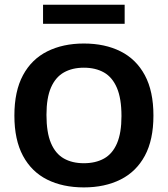

<svg xmlns="http://www.w3.org/2000/svg" viewBox="-20 -787 712 814"><path d="M335.5 7.5Q246.5 7.5 180.2 -25.5Q114 -58.5 77.5 -126.2Q41 -194 41 -297Q41 -400.5 77.5 -468.2Q114 -536 180.5 -569.2Q247 -602.5 335.5 -602.5Q425 -602.5 491.2 -569.2Q557.5 -536 594 -468.2Q630.5 -400.5 630.5 -297Q630.5 -194 594 -126.5Q557.5 -59 491 -25.8Q424.5 7.5 335.5 7.5ZM335.5 -95Q385.5 -95 421.2 -115Q457 -135 476 -179.2Q495 -223.5 495 -295Q495 -369 475.8 -414.2Q456.5 -459.5 420.8 -479.8Q385 -500 335.5 -500Q286.5 -500 251 -480Q215.5 -460 196.2 -416Q177 -372 177 -300Q177 -225.5 196 -180.5Q215 -135.5 250.5 -115.2Q286 -95 335.5 -95ZM162.5 -686V-767H508.5V-686Z"/></svg>

Font: Encode Sans SC SemiBold
Style: Regular
Weight: 600
Version: Version 3.002